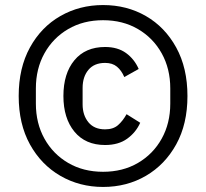

<svg xmlns="http://www.w3.org/2000/svg" viewBox="-20 -729 816 760"><path d="M388 11Q295 11 219 -33Q143 -77 98.5 -157.5Q54 -238 54 -349Q54 -460 98.5 -541Q143 -622 219 -665.5Q295 -709 388 -709Q482 -709 557.5 -665.5Q633 -622 677.5 -541Q722 -460 722 -349Q722 -238 677.5 -157.5Q633 -77 557.5 -33Q482 11 388 11ZM388 -49Q466 -49 526 -84Q586 -119 620 -180Q654 -241 654 -319V-379Q654 -457 620 -518Q586 -579 526 -614Q466 -649 388 -649Q310 -649 250 -614Q190 -579 156 -518Q122 -457 122 -379V-319Q122 -241 156 -180Q190 -119 250 -84Q310 -49 388 -49ZM396 -155Q318 -155 274.5 -208Q231 -261 231 -349Q231 -438 274.5 -490.5Q318 -543 396 -543Q446 -543 479 -519Q512 -495 529 -456L472 -424Q461 -450 443 -465Q425 -480 396 -480Q353 -480 330 -452.5Q307 -425 307 -381V-316Q307 -273 330 -245Q353 -217 396 -217Q428 -217 447 -233.5Q466 -250 481 -277L535 -243Q518 -205 483.5 -180Q449 -155 396 -155Z"/></svg>

Font: IBM Plex Sans
Style: Regular
Weight: 400
Designer: Mike Abbink, Paul van der Laan, Pieter van Rosmalen
Foundry: Bold Monday
Version: Version 3.201